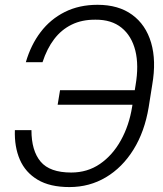

<svg xmlns="http://www.w3.org/2000/svg" viewBox="-20 -757 670 787"><path d="M544.9 -387.2 535.2 -327.6H216.3L226.1 -387.2ZM41 -223.6H108.9Q108.9 -139.2 146.5 -94.5Q184.1 -49.8 272 -49.8Q338.4 -49.8 389.9 -85.2Q441.4 -120.6 475.3 -181.6Q509.3 -242.7 521.5 -318.8L535.6 -407.2Q549.8 -489.3 534.7 -549.6Q519.5 -609.9 478.3 -643.3Q437 -676.8 371.6 -676.3Q315.9 -676.8 273.7 -656Q231.4 -635.3 201.9 -596.4Q172.4 -557.6 154.3 -502H85.9Q106.4 -572.8 146.5 -625.5Q186.5 -678.2 245.4 -707.8Q304.2 -737.3 379.9 -737.3Q465.8 -737.3 521.7 -696.5Q577.6 -655.8 599.4 -582Q621.1 -508.3 604 -409.7L589.4 -317.4Q572.8 -217.3 527.1 -143.8Q481.4 -70.3 414.1 -30.3Q346.7 9.8 264.6 9.8Q184.6 9.8 134.3 -20.3Q84 -50.3 61.3 -102.8Q38.6 -155.3 41 -223.6Z"/></svg>

Font: Inter Tight Light
Style: Italic
Weight: 300
Italic angle: -9.39999°
Designer: Rasmus Andersson
Foundry: rsms
Version: Version 3.004